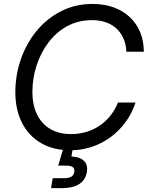

<svg xmlns="http://www.w3.org/2000/svg" viewBox="-20 -759 764 984"><path d="M340.8 11.2Q253.4 11.2 189.9 -25.9Q126.5 -63 92.5 -130.1Q58.6 -197.3 58.6 -286.6Q58.6 -373.5 86.7 -454.8Q114.7 -536.1 167.2 -600.1Q219.7 -664.1 292.7 -701.4Q365.7 -738.8 454.6 -738.8Q512.2 -738.8 560.3 -721.9Q608.4 -705.1 643.3 -673.1Q678.2 -641.1 697.5 -595.9Q716.8 -550.8 717.3 -493.7H627.9Q626 -532.7 612.3 -563Q598.6 -593.3 575.4 -614Q552.2 -634.8 521 -645.3Q489.7 -655.8 451.2 -655.8Q380.9 -655.8 324.2 -624.8Q267.6 -593.8 228 -541Q188.5 -488.3 167.2 -422.6Q146 -356.9 146 -288.1Q146 -221.7 169.4 -173.1Q192.9 -124.5 237.3 -98.1Q281.7 -71.8 344.2 -71.8Q383.8 -71.8 420.4 -82.3Q457 -92.8 488.5 -113.5Q520 -134.3 544.4 -164.3Q568.8 -194.3 584.5 -233.4H674.8Q655.8 -176.8 622.3 -131.6Q588.9 -86.4 544.4 -54.4Q500 -22.5 448.2 -5.6Q396.5 11.2 340.8 11.2ZM241.7 205.1 250 154.3H307.1Q332 154.3 345.2 146.5Q358.4 138.7 360.8 122.1Q363.3 105.5 353.3 97.7Q343.3 89.8 317.9 89.8H278.3L311.5 -22.5H356.9L353 1L346.2 43Q389.2 44.9 410.2 65.4Q431.2 85.9 425.3 121.6Q418 165 385 185.1Q352.1 205.1 298.8 205.1Z"/></svg>

Font: Inter 28pt
Style: Italic
Weight: 400
Italic angle: -9.3988°
Designer: Rasmus Andersson
Foundry: rsms
Version: Version 4.001;git-66647c0bb